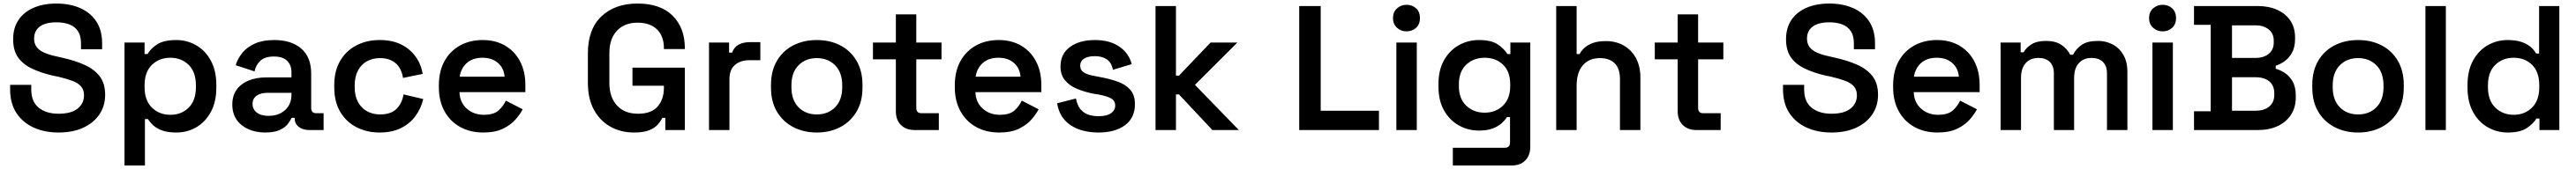

<svg xmlns="http://www.w3.org/2000/svg" viewBox="-20 -734 14503 954"><path d="M310 14Q230 14 168.5 -14.5Q107 -43 72 -97Q37 -151 37 -229V-255H156V-229Q156 -160 198 -126Q240 -92 310 -92Q381 -92 417 -121Q453 -150 453 -196Q453 -227 436 -246.5Q419 -266 386.5 -278Q354 -290 308 -301L278 -307Q209 -323 158.5 -347.5Q108 -372 81 -411Q54 -450 54 -513Q54 -576 84 -621Q114 -666 169 -690Q224 -714 298 -714Q372 -714 430 -689Q488 -664 521.5 -614Q555 -564 555 -489V-456H436V-489Q436 -532 419 -558Q402 -584 371 -596Q340 -608 298 -608Q236 -608 204 -584Q172 -560 172 -516Q172 -488 186.5 -468.5Q201 -449 229.5 -436.5Q258 -424 301 -415L331 -408Q403 -392 457 -367.5Q511 -343 541.5 -303Q572 -263 572 -199Q572 -136 539.5 -88Q507 -40 448.5 -13Q390 14 310 14Z M681 200V-494H794V-429H811Q828 -460 865.5 -484Q903 -508 973 -508Q1033 -508 1084.5 -478.5Q1136 -449 1167 -392Q1198 -335 1198 -255V-239Q1198 -159 1167 -102Q1136 -45 1085 -15.5Q1034 14 973 14Q926 14 894.5 3Q863 -8 843.5 -26Q824 -44 813 -62H796V200ZM939 -86Q1002 -86 1042.5 -126.5Q1083 -167 1083 -242V-252Q1083 -328 1042 -368Q1001 -408 939 -408Q877 -408 835.5 -368Q794 -328 794 -252V-242Q794 -167 835.5 -126.5Q877 -86 939 -86Z M1473 14Q1421 14 1379 -4.5Q1337 -23 1312.5 -58Q1288 -93 1288 -144Q1288 -194 1312.5 -228Q1337 -262 1380 -279.5Q1423 -297 1478 -297H1621V-327Q1621 -366 1597 -390.5Q1573 -415 1522 -415Q1472 -415 1446.5 -391.5Q1421 -368 1413 -331L1307 -366Q1319 -405 1345.5 -437Q1372 -469 1416 -488.5Q1460 -508 1524 -508Q1621 -508 1676.5 -459.5Q1732 -411 1732 -319V-125Q1732 -95 1760 -95H1802V0H1721Q1685 0 1662 -18Q1639 -36 1639 -67V-69H1622Q1616 -55 1601 -35Q1586 -15 1555.5 -0.5Q1525 14 1473 14ZM1492 -80Q1549 -80 1585 -112.5Q1621 -145 1621 -200V-210H1485Q1448 -210 1425 -194Q1402 -178 1402 -147Q1402 -117 1426 -98.5Q1450 -80 1492 -80Z M2117 14Q2045 14 1987 -16Q1929 -46 1895.5 -103Q1862 -160 1862 -240V-254Q1862 -334 1895.5 -391Q1929 -448 1987 -478Q2045 -508 2117 -508Q2188 -508 2238.5 -483Q2289 -458 2320 -414.5Q2351 -371 2360 -317L2249 -294Q2245 -325 2230 -350.5Q2215 -376 2187.5 -391Q2160 -406 2120 -406Q2079 -406 2046.5 -388.5Q2014 -371 1995.5 -336Q1977 -301 1977 -252V-242Q1977 -193 1995.5 -158.5Q2014 -124 2046.5 -106Q2079 -88 2120 -88Q2181 -88 2212.5 -119.5Q2244 -151 2252 -201L2363 -175Q2351 -123 2320 -80Q2289 -37 2238.5 -11.5Q2188 14 2117 14Z M2701 14Q2627 14 2570.5 -17.5Q2514 -49 2482.5 -106.5Q2451 -164 2451 -241V-253Q2451 -331 2482 -388Q2513 -445 2569 -476.5Q2625 -508 2698 -508Q2770 -508 2824 -476.5Q2878 -445 2908 -388Q2938 -331 2938 -255V-214H2567Q2569 -156 2608 -121Q2647 -86 2704 -86Q2760 -86 2787 -110.5Q2814 -135 2828 -166L2923 -117Q2909 -90 2882.5 -59.5Q2856 -29 2812 -7.5Q2768 14 2701 14ZM2568 -301H2821Q2817 -350 2783.5 -379Q2750 -408 2697 -408Q2642 -408 2609 -379Q2576 -350 2568 -301Z M3550 14Q3476 14 3417.5 -18.5Q3359 -51 3324.5 -113.5Q3290 -176 3290 -267V-433Q3290 -569 3366 -641.5Q3442 -714 3570 -714Q3698 -714 3767 -645.5Q3836 -577 3836 -461V-457H3718V-465Q3718 -505 3702 -537Q3686 -569 3653 -587.5Q3620 -606 3570 -606Q3496 -606 3453.5 -560.5Q3411 -515 3411 -435V-265Q3411 -186 3453.5 -139Q3496 -92 3572 -92Q3648 -92 3683 -133Q3718 -174 3718 -238V-250H3541V-352H3836V0H3726V-69H3709Q3701 -51 3684 -31.5Q3667 -12 3635.5 1Q3604 14 3550 14Z M3972 0V-494H4085V-437H4102Q4113 -468 4139 -482Q4165 -496 4201 -496H4261V-394H4199Q4149 -394 4118 -367.5Q4087 -341 4087 -286V0Z M4579 14Q4505 14 4446.5 -16.5Q4388 -47 4354.5 -103.5Q4321 -160 4321 -239V-255Q4321 -334 4354.5 -391Q4388 -448 4446.5 -478Q4505 -508 4579 -508Q4653 -508 4711 -478Q4769 -448 4802.5 -391Q4836 -334 4836 -255V-239Q4836 -160 4802.5 -103.5Q4769 -47 4711 -16.5Q4653 14 4579 14ZM4579 -88Q4642 -88 4682 -128.5Q4722 -169 4722 -242V-252Q4722 -325 4682 -365.5Q4642 -406 4579 -406Q4516 -406 4476 -365.5Q4436 -325 4436 -252V-242Q4436 -169 4476 -128.5Q4516 -88 4579 -88Z M5129 0Q5081 0 5052.5 -28.5Q5024 -57 5024 -106V-399H4895V-494H5024V-653H5139V-494H5281V-399H5139V-125Q5139 -95 5167 -95H5266V0Z M5606 14Q5532 14 5475.5 -17.5Q5419 -49 5387.5 -106.5Q5356 -164 5356 -241V-253Q5356 -331 5387 -388Q5418 -445 5474 -476.5Q5530 -508 5603 -508Q5675 -508 5729 -476.5Q5783 -445 5813 -388Q5843 -331 5843 -255V-214H5472Q5474 -156 5513 -121Q5552 -86 5609 -86Q5665 -86 5692 -110.5Q5719 -135 5733 -166L5828 -117Q5814 -90 5787.5 -59.5Q5761 -29 5717 -7.5Q5673 14 5606 14ZM5473 -301H5726Q5722 -350 5688.5 -379Q5655 -408 5602 -408Q5547 -408 5514 -379Q5481 -350 5473 -301Z M6165 14Q6069 14 6007 -28Q5945 -70 5932 -151L6038 -178Q6045 -140 6063 -118Q6081 -96 6107.5 -87Q6134 -78 6165 -78Q6212 -78 6235.5 -95Q6259 -112 6259 -138Q6259 -165 6236.5 -178Q6214 -191 6168 -200L6137 -205Q6086 -215 6044 -232.5Q6002 -250 5976.5 -280.5Q5951 -311 5951 -358Q5951 -430 6004.5 -469Q6058 -508 6145 -508Q6228 -508 6282 -471Q6336 -434 6352 -372L6246 -340Q6238 -382 6211 -399.5Q6184 -417 6145 -417Q6105 -417 6083.5 -403Q6062 -389 6062 -363Q6062 -337 6084 -324Q6106 -311 6143 -305L6174 -299Q6229 -289 6273.5 -273Q6318 -257 6344 -227Q6370 -197 6370 -146Q6370 -69 6314.5 -27.5Q6259 14 6165 14Z M6486 0V-700H6601V-307H6618L6796 -494H6947L6708 -255L6955 0H6806L6618 -201H6601V0Z M7295 0V-700H7416V-109H7744V0Z M7842 0V-494H7957V0ZM7899 -557Q7868 -557 7845.5 -577.5Q7823 -598 7823 -632Q7823 -666 7845.5 -686.5Q7868 -707 7899 -707Q7932 -707 7953.5 -686.5Q7975 -666 7975 -632Q7975 -598 7953.5 -577.5Q7932 -557 7899 -557Z M8079 -245V-260Q8079 -338 8110 -393.5Q8141 -449 8193 -478.5Q8245 -508 8307 -508Q8377 -508 8413.5 -483Q8450 -458 8467 -429H8484V-494H8596V94Q8596 143 8568 171.5Q8540 200 8492 200H8160V100H8453Q8482 100 8482 70V-73H8465Q8454 -56 8435 -38.5Q8416 -21 8385 -9Q8354 3 8307 3Q8245 3 8193 -26.5Q8141 -56 8110 -111.5Q8079 -167 8079 -245ZM8339 -98Q8401 -98 8442 -137.5Q8483 -177 8483 -248V-258Q8483 -330 8442.5 -369Q8402 -408 8339 -408Q8277 -408 8235.5 -369Q8194 -330 8194 -258V-248Q8194 -177 8235.5 -137.5Q8277 -98 8339 -98Z M8742 0V-700H8857V-429H8874Q8882 -446 8900 -463Q8918 -480 8947.5 -491Q8977 -502 9022 -502Q9079 -502 9123 -476.5Q9167 -451 9191.5 -405Q9216 -359 9216 -296V0H9101V-287Q9101 -347 9071.5 -376.5Q9042 -406 8988 -406Q8927 -406 8892 -365.5Q8857 -325 8857 -250V0Z M9531 0Q9483 0 9454.5 -28.5Q9426 -57 9426 -106V-399H9297V-494H9426V-653H9541V-494H9683V-399H9541V-125Q9541 -95 9569 -95H9668V0Z M10292 14Q10212 14 10150.5 -14.5Q10089 -43 10054 -97Q10019 -151 10019 -229V-255H10138V-229Q10138 -160 10180 -126Q10222 -92 10292 -92Q10363 -92 10399 -121Q10435 -150 10435 -196Q10435 -227 10418 -246.5Q10401 -266 10368.5 -278Q10336 -290 10290 -301L10260 -307Q10191 -323 10140.5 -347.5Q10090 -372 10063 -411Q10036 -450 10036 -513Q10036 -576 10066 -621Q10096 -666 10151 -690Q10206 -714 10280 -714Q10354 -714 10412 -689Q10470 -664 10503.5 -614Q10537 -564 10537 -489V-456H10418V-489Q10418 -532 10401 -558Q10384 -584 10353 -596Q10322 -608 10280 -608Q10218 -608 10186 -584Q10154 -560 10154 -516Q10154 -488 10168.5 -468.5Q10183 -449 10211.5 -436.5Q10240 -424 10283 -415L10313 -408Q10385 -392 10439 -367.5Q10493 -343 10523.5 -303Q10554 -263 10554 -199Q10554 -136 10521.5 -88Q10489 -40 10430.5 -13Q10372 14 10292 14Z M10889 14Q10815 14 10758.5 -17.5Q10702 -49 10670.5 -106.5Q10639 -164 10639 -241V-253Q10639 -331 10670 -388Q10701 -445 10757 -476.5Q10813 -508 10886 -508Q10958 -508 11012 -476.5Q11066 -445 11096 -388Q11126 -331 11126 -255V-214H10755Q10757 -156 10796 -121Q10835 -86 10892 -86Q10948 -86 10975 -110.5Q11002 -135 11016 -166L11111 -117Q11097 -90 11070.5 -59.5Q11044 -29 11000 -7.5Q10956 14 10889 14ZM10756 -301H11009Q11005 -350 10971.5 -379Q10938 -408 10885 -408Q10830 -408 10797 -379Q10764 -350 10756 -301Z M11244 0V-494H11357V-439H11374Q11387 -464 11417.5 -483.5Q11448 -503 11499 -503Q11553 -503 11586 -481Q11619 -459 11636 -425H11652Q11669 -459 11701 -481Q11733 -503 11792 -503Q11838 -503 11875.5 -483Q11913 -463 11935.5 -424Q11958 -385 11958 -327V0H11843V-319Q11843 -362 11820 -384.5Q11797 -407 11756 -407Q11711 -407 11684.5 -377.5Q11658 -348 11658 -293V0H11544V-319Q11544 -362 11521 -384.5Q11498 -407 11457 -407Q11411 -407 11385 -377.5Q11359 -348 11359 -293V0Z M12099 0V-494H12214V0ZM12156 -557Q12125 -557 12102.5 -577.5Q12080 -598 12080 -632Q12080 -666 12102.5 -686.5Q12125 -707 12156 -707Q12189 -707 12210.5 -686.5Q12232 -666 12232 -632Q12232 -598 12210.5 -577.5Q12189 -557 12156 -557Z M12333 0V-106H12427V-594H12333V-700H12691Q12754 -700 12801.5 -678.5Q12849 -657 12875.5 -617.5Q12902 -578 12902 -523V-514Q12902 -466 12884 -435Q12866 -404 12841 -387Q12816 -370 12793 -363V-346Q12816 -340 12842.5 -323.5Q12869 -307 12887.5 -275.5Q12906 -244 12906 -194V-184Q12906 -127 12878.5 -85.5Q12851 -44 12803.5 -22Q12756 0 12694 0ZM12547 -109H12680Q12728 -109 12756.5 -132.5Q12785 -156 12785 -199V-208Q12785 -251 12757 -274.5Q12729 -298 12680 -298H12547ZM12547 -407H12679Q12725 -407 12753.5 -430Q12782 -453 12782 -494V-504Q12782 -545 12753.5 -568Q12725 -591 12679 -591H12547Z M13257 14Q13183 14 13124.5 -16.5Q13066 -47 13032.5 -103.5Q12999 -160 12999 -239V-255Q12999 -334 13032.5 -391Q13066 -448 13124.5 -478Q13183 -508 13257 -508Q13331 -508 13389 -478Q13447 -448 13480.5 -391Q13514 -334 13514 -255V-239Q13514 -160 13480.5 -103.5Q13447 -47 13389 -16.5Q13331 14 13257 14ZM13257 -88Q13320 -88 13360 -128.5Q13400 -169 13400 -242V-252Q13400 -325 13360 -365.5Q13320 -406 13257 -406Q13194 -406 13154 -365.5Q13114 -325 13114 -252V-242Q13114 -169 13154 -128.5Q13194 -88 13257 -88Z M13636 0V-700H13751V0Z M14099 14Q14039 14 13987 -15.5Q13935 -45 13904 -102Q13873 -159 13873 -239V-255Q13873 -335 13904 -392Q13935 -449 13986.5 -478.5Q14038 -508 14099 -508Q14145 -508 14177 -497Q14209 -486 14228.5 -469Q14248 -452 14259 -432H14276V-700H14390V0H14278V-65H14261Q14243 -35 14206 -10.5Q14169 14 14099 14ZM14133 -86Q14195 -86 14236 -126.5Q14277 -167 14277 -242V-252Q14277 -328 14236.5 -368Q14196 -408 14133 -408Q14071 -408 14029.5 -368Q13988 -328 13988 -252V-242Q13988 -167 14029.5 -126.5Q14071 -86 14133 -86Z"/></svg>

Font: Space Grotesk Light SemiBold
Style: Regular
Weight: 600
Version: Version 2.000